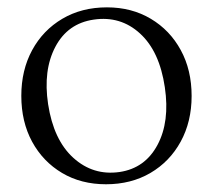

<svg xmlns="http://www.w3.org/2000/svg" viewBox="-20 -478 565 509"><path d="M263.5 -458.5Q329 -458.5 379.8 -428.2Q430.5 -398 459.2 -345.2Q488 -292.5 488 -223.5Q488 -155.5 459 -102.5Q430 -49.5 378.8 -19.5Q327.5 10.5 261 10.5Q195 10.5 144.5 -19.5Q94 -49.5 65.2 -102.2Q36.5 -155 36.5 -224Q36.5 -292 65.2 -345Q94 -398 145.2 -428.2Q196.5 -458.5 263.5 -458.5ZM297 -22Q364.5 -32 397.5 -93.8Q430.5 -155.5 417 -246.5Q403 -342 351.2 -389.2Q299.5 -436.5 228.5 -426Q159.5 -416 126.8 -354Q94 -292 107.5 -202Q122 -107 174.5 -59.5Q227 -12 297 -22Z"/></svg>

Font: Fraunces 72pt Soft Light
Style: Regular
Weight: 300
Version: Version 1.000;[b76b70a41]